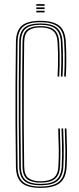

<svg xmlns="http://www.w3.org/2000/svg" viewBox="-20 -905 385 931"><path d="M176.2 6Q113.2 6 85.6 -18Q58 -42 57.2 -97Q55.8 -208.5 55.2 -304Q54.8 -399.5 55.2 -494.8Q55.8 -590 57.2 -701Q58 -756.2 85.4 -780.1Q112.8 -804 175.2 -804Q236.2 -804 266.2 -781.1Q296.2 -758.2 299.2 -701Q300.5 -677.8 301 -657.1Q301.5 -636.5 301.5 -617Q301.5 -597.5 301 -577.2Q300.5 -557 299.2 -534H291.2Q292.8 -561 293.2 -587.6Q293.8 -614.2 293.4 -642.1Q293 -670 291.2 -700.5Q288.5 -754.5 260.2 -776Q232 -797.5 175.2 -797.5Q117.2 -797.5 91.6 -775.1Q66 -752.8 65.2 -701Q63.8 -590 63.2 -494.8Q62.8 -399.5 63.2 -304Q63.8 -208.5 65.2 -97Q66 -45.2 91.9 -22.9Q117.8 -0.5 176.2 -0.5Q235 -0.5 263.6 -22.1Q292.2 -43.8 295.2 -97Q297.5 -139.8 297 -180.1Q296.5 -220.5 294.2 -282H302.2Q304.5 -220.5 305 -180.1Q305.5 -139.8 303.2 -97Q300.2 -42 270.8 -18Q241.2 6 176.2 6ZM176.2 -6.8Q122 -6.8 98 -27.8Q74 -48.8 73.2 -97Q71.8 -208.5 71.2 -304Q70.8 -399.5 71.2 -494.8Q71.8 -590 73.2 -701Q74 -749.5 97.9 -770.4Q121.8 -791.2 175.2 -791.2Q231.2 -791.2 256.1 -769.9Q281 -748.5 283.2 -700Q284.5 -676.8 285 -656.5Q285.5 -636.2 285.5 -617Q285.5 -597.8 285 -577.5Q284.5 -557.2 283.2 -534H275.2Q276.8 -565.5 277.2 -591.5Q277.8 -617.5 277.2 -643.2Q276.8 -669 275.2 -700Q273 -745.5 249.8 -765.1Q226.5 -784.8 175.2 -784.8Q127.8 -784.8 104.9 -766.2Q82 -747.8 81.2 -701Q80 -609.2 79.4 -515.6Q78.8 -422 79.1 -319.2Q79.5 -216.5 81.2 -97Q82 -50.5 105 -31.9Q128 -13.2 176.2 -13.2Q230.2 -13.2 253.6 -33.4Q277 -53.5 279.2 -98Q280.8 -126 281 -152.6Q281.2 -179.2 280.5 -210.1Q279.8 -241 278.2 -282H286.2Q288.2 -231.8 288.8 -200.1Q289.2 -168.5 288.9 -145.5Q288.5 -122.5 287.2 -98Q284.8 -51.2 260.4 -29Q236 -6.8 176.2 -6.8ZM176.2 -19.5Q134 -19.5 111.9 -36.1Q89.8 -52.8 89.2 -97Q88 -195 87.4 -296.6Q86.8 -398.2 87.2 -500.2Q87.8 -602.2 89.2 -701Q89.8 -745.5 111.8 -762Q133.8 -778.5 175.2 -778.5Q222 -778.5 243.5 -760Q265 -741.5 267.2 -699Q268.8 -669 269.2 -642.8Q269.8 -616.5 269.2 -590.4Q268.8 -564.2 267.2 -534H259.2Q260.5 -560.2 261.1 -586.9Q261.8 -613.5 261.4 -641.4Q261 -669.2 259.2 -699Q257.2 -738.5 237.1 -755.2Q217 -772 175.2 -772Q138.2 -772 118 -756.9Q97.8 -741.8 97.2 -700Q96 -604.2 95.4 -503.4Q94.8 -402.5 95.2 -300.2Q95.8 -198 97.2 -98Q97.8 -56 118.5 -41Q139.2 -26 176.2 -26Q218 -26 239.5 -42Q261 -58 263.2 -99Q265.5 -141 265 -180.8Q264.5 -220.5 262.2 -282H270.2Q272.5 -220.5 273 -180.5Q273.5 -140.5 271.2 -99Q269 -56.5 246.9 -38Q224.8 -19.5 176.2 -19.5ZM156.2 -877V-885H196.2V-877ZM156.2 -845V-853H196.2V-845ZM156.2 -861V-869H196.2V-861Z"/></svg>

Font: Big Shoulders Inline Text Thin Thin
Style: Regular
Weight: 250
Version: Version 2.002